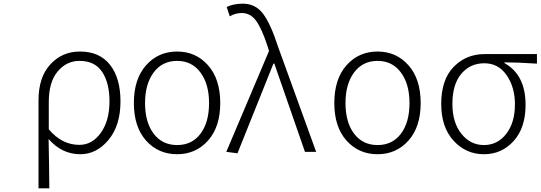

<svg xmlns="http://www.w3.org/2000/svg" viewBox="-20 -828 2948 1047"><path d="M190 199V-281Q190 -407 254.5 -477Q319 -547 416 -547Q523 -547 580 -474.5Q637 -402 637 -275Q637 -144 572 -65.5Q507 13 418 13Q317 13 245 -70Q248 69 249 199ZM413 -38Q483 -38 530 -104Q577 -170 577 -275Q577 -376 537 -436Q497 -496 414 -496Q343 -496 294.5 -438.5Q246 -381 246 -271V-123Q317 -38 413 -38Z M946 13Q843 13 776.5 -61.5Q710 -136 710 -266Q710 -397 776.5 -472Q843 -547 946 -547Q1048 -547 1114.5 -472Q1181 -397 1181 -266Q1181 -136 1114.5 -61.5Q1048 13 946 13ZM1120 -266Q1120 -370 1073 -433Q1026 -496 946 -496Q865 -496 818 -433Q771 -370 771 -266Q771 -161 818 -99Q865 -37 946 -37Q1027 -37 1073.5 -99Q1120 -161 1120 -266Z M1275 8 1214 0 1447 -550 1439 -576Q1408 -671 1377 -714Q1346 -757 1298 -757Q1264 -757 1233 -739L1216 -790Q1254 -808 1304 -808Q1373 -808 1414.5 -753Q1456 -698 1496 -574L1704 0H1643L1476 -481H1471Z M2039 13Q1936 13 1869.5 -61.5Q1803 -136 1803 -266Q1803 -397 1869.5 -472Q1936 -547 2039 -547Q2141 -547 2207.5 -472Q2274 -397 2274 -266Q2274 -136 2207.5 -61.5Q2141 13 2039 13ZM2213 -266Q2213 -370 2166 -433Q2119 -496 2039 -496Q1958 -496 1911 -433Q1864 -370 1864 -266Q1864 -161 1911 -99Q1958 -37 2039 -37Q2120 -37 2166.5 -99Q2213 -161 2213 -266Z M2619 13Q2521 13 2453.5 -60.5Q2386 -134 2386 -261Q2386 -394 2454 -463.5Q2522 -533 2622 -533H2908V-481Q2799 -488 2731 -488V-484Q2846 -420 2846 -256Q2846 -131 2781 -59Q2716 13 2619 13ZM2788 -259Q2788 -352 2743 -417.5Q2698 -483 2621 -483Q2544 -483 2495.5 -425.5Q2447 -368 2447 -261Q2447 -160 2496 -98.5Q2545 -37 2619 -37Q2693 -37 2740.5 -98Q2788 -159 2788 -259Z"/></svg>

Font: NotoSansHansLight
Style: Regular
Weight: 300
Designer: Ryoko NISHIZUKA  (kana & ideographs); Paul D. Hunt (Latin, Greek & Cyrillic); Wenlong ZHANG  (bopomofo); Sandoll Communi
Foundry: Adobe Systems Incorporated
Version: Version 1.00;December 8, 2021;FontCreator 13.0.0.2675 64-bit